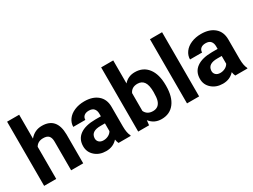

<svg xmlns="http://www.w3.org/2000/svg" viewBox="-53 -1341 2565 1943"><g transform="rotate(-30 1230.0 -370.0)"><path d="M191.9 -470.7Q248 -538.1 333 -538.1Q504.9 -538.1 507.3 -338.4V0H366.2V-334.5Q366.2 -379.9 346.7 -401.6Q327.1 -423.3 281.7 -423.3Q219.7 -423.3 191.9 -375.5V0H50.8V-750H191.9Z M919.9 0Q910.2 -19 905.8 -47.4Q854.5 9.8 772.5 9.8Q694.8 9.8 643.8 -35.2Q592.8 -80.1 592.8 -148.4Q592.8 -232.4 655 -277.3Q717.3 -322.3 835 -322.8H899.9V-353Q899.9 -389.6 881.1 -411.6Q862.3 -433.6 821.8 -433.6Q786.1 -433.6 765.9 -416.5Q745.6 -399.4 745.6 -369.6H604.5Q604.5 -415.5 632.8 -454.6Q661.1 -493.7 712.9 -515.9Q764.6 -538.1 829.1 -538.1Q926.8 -538.1 984.1 -489Q1041.5 -439.9 1041.5 -351.1V-122.1Q1042 -46.9 1062.5 -8.3V0ZM803.2 -98.1Q834.5 -98.1 860.8 -112.1Q887.2 -126 899.9 -149.4V-240.2H847.2Q741.2 -240.2 734.4 -167L733.9 -158.7Q733.9 -132.3 752.4 -115.2Q771 -98.1 803.2 -98.1Z M1626 -259.3Q1626 -132.3 1571.8 -61.3Q1517.6 9.8 1420.4 9.8Q1334.5 9.8 1283.2 -56.2L1276.9 0H1149.9V-750H1291V-481Q1339.8 -538.1 1419.4 -538.1Q1516.1 -538.1 1571 -467Q1626 -396 1626 -267.1ZM1484.9 -269.5Q1484.9 -349.6 1459.5 -386.5Q1434.1 -423.3 1383.8 -423.3Q1316.4 -423.3 1291 -368.2V-159.7Q1316.9 -104 1384.8 -104Q1453.1 -104 1474.6 -171.4Q1484.9 -203.6 1484.9 -269.5Z M1861.8 0H1720.2V-750H1861.8Z M2284.2 0Q2274.4 -19 2270 -47.4Q2218.8 9.8 2136.7 9.8Q2059.1 9.8 2008.1 -35.2Q1957 -80.1 1957 -148.4Q1957 -232.4 2019.3 -277.3Q2081.5 -322.3 2199.2 -322.8H2264.2V-353Q2264.2 -389.6 2245.4 -411.6Q2226.6 -433.6 2186 -433.6Q2150.4 -433.6 2130.1 -416.5Q2109.9 -399.4 2109.9 -369.6H1968.8Q1968.8 -415.5 1997.1 -454.6Q2025.4 -493.7 2077.1 -515.9Q2128.9 -538.1 2193.4 -538.1Q2291 -538.1 2348.4 -489Q2405.8 -439.9 2405.8 -351.1V-122.1Q2406.2 -46.9 2426.8 -8.3V0ZM2167.5 -98.1Q2198.7 -98.1 2225.1 -112.1Q2251.5 -126 2264.2 -149.4V-240.2H2211.4Q2105.5 -240.2 2098.6 -167L2098.1 -158.7Q2098.1 -132.3 2116.7 -115.2Q2135.3 -98.1 2167.5 -98.1Z"/></g></svg>

Font: TypoPRO Roboto
Style: Bold
Weight: 700
Designer: Google
Version: Version 2.136; 2016